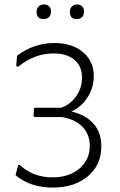

<svg xmlns="http://www.w3.org/2000/svg" viewBox="-20 -838 543 866"><path d="M179 -818Q193 -818 201.5 -809Q210 -800 210 -786Q210 -770 201 -761Q192 -752 177 -752Q145 -752 145 -784Q145 -799 154 -808.5Q163 -818 179 -818ZM328 -818Q342 -818 350.5 -809Q359 -800 359 -786Q359 -770 350 -761Q341 -752 326 -752Q295 -752 295 -784Q295 -799 304 -808.5Q313 -818 328 -818ZM218 8Q116 8 50 -48L62 -93L68 -95Q128 -38 217 -38Q291 -38 338 -77.5Q385 -117 385 -180Q385 -232 351.5 -266.5Q318 -301 258 -310H137L131 -315L134 -352H256Q298 -367 324 -404.5Q350 -442 350 -488Q350 -539 316 -568Q282 -597 222 -597Q135 -597 62 -537L53 -540L57 -587Q134 -644 225 -644Q305 -644 354 -603Q403 -562 403 -495Q403 -444 376 -400.5Q349 -357 302 -335Q367 -320 402 -280Q437 -240 437 -178Q437 -94 376.5 -43Q316 8 218 8Z"/></svg>

Font: Alegreya Sans Light
Style: Regular
Weight: 300
Designer: Juan Pablo del Peral
Foundry: Huerta Tipografica
Version: Version 2.007